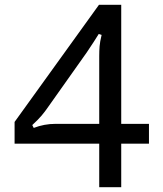

<svg xmlns="http://www.w3.org/2000/svg" viewBox="-20 -783 680 803"><path d="M487 0H395V-182H41V-273L394 -763H487V-265H603V-182H487ZM121 -248Q165 -265 212 -265H395V-548Q395 -571 396.5 -589.5Q398 -608 405 -637L393 -641Q376 -613 343 -564L183 -338Q168 -316 153.5 -299Q139 -282 115 -260Z"/></svg>

Font: Open Sauce Sans
Style: Regular
Weight: 400
Designer: Alfredo Marco Pradil
Foundry: Creative Sauce Fz LLC
Version: Version 1.477